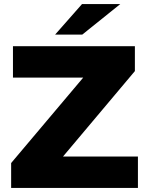

<svg xmlns="http://www.w3.org/2000/svg" viewBox="-20 -928 718 948"><path d="M661 -155H291L646 -577V-700H44V-545H391L35 -123V0H661ZM386 -757 574 -908H385L252 -757Z"/></svg>

Font: Montserrat-Alt1 ExtBd
Style: Regular
Weight: 800
Designer: Differentunic
Foundry: Differentunic
Version: Version 7.222